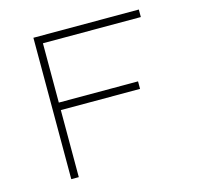

<svg xmlns="http://www.w3.org/2000/svg" viewBox="-102 -804 944 913"><g transform="rotate(-15 370.0 -348.0)"><path d="M139 -696H658V-659H176V-367H566V-330H176V0H139Z"/></g></svg>

Font: Major Mono Display
Style: Regular
Weight: 400
Designer: Emre Parlak
Foundry: Emre Parlak
Version: Version 2.000; ttfautohint (v1.8) -l 8 -r 50 -G 200 -x 14 -D